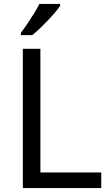

<svg xmlns="http://www.w3.org/2000/svg" viewBox="-20 -964 564 984"><path d="M97 0V-714H187V-80H499V0ZM288 -934Q279 -920 262 -900Q245 -880 224.5 -858.5Q204 -837 183.5 -817.5Q163 -798 145 -784H87V-796Q102 -815 119.5 -841Q137 -867 154 -894.5Q171 -922 182 -944H288Z"/></svg>

Font: Noto Sans NKo Unjoined
Style: Regular
Weight: 400
Designer: Monotype Design Team
Foundry: Monotype Imaging Inc.
Version: Version 2.004